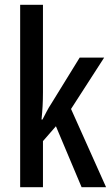

<svg xmlns="http://www.w3.org/2000/svg" viewBox="-20 -780 464 800"><path d="M159 -396Q159 -365 157.5 -338Q156 -311 153 -282H157Q167 -301 175 -316.5Q183 -332 193 -347L312 -540H414L276 -326L422 0H320L213 -254L159 -192V0H64V-760H159Z"/></svg>

Font: Noto Sans Tamil ExtraCondensed Medium
Style: Regular
Weight: 500
Width: 2
Designer: Jelle Bosma - Monotype Design Team
Foundry: Monotype Imaging Inc.
Version: Version 2.004; ttfautohint (v1.8.4.7-5d5b)